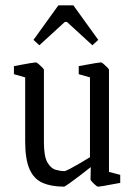

<svg xmlns="http://www.w3.org/2000/svg" viewBox="-20 -688 501 717"><path d="M219 9Q171 9 138.5 -5.5Q106 -20 90 -57Q74 -94 74 -160V-399L32 -411V-441Q38 -442 56 -445.5Q74 -449 92 -452Q110 -455 114 -455Q117 -455 124 -449Q131 -443 137.5 -436.5Q144 -430 144 -427V-157Q144 -104 157 -81.5Q170 -59 188 -54Q206 -49 220 -49Q225 -49 242 -58Q259 -67 279.5 -79Q300 -91 316 -101V-399L274 -411V-441Q280 -442 298.5 -445.5Q317 -449 335 -452Q353 -455 357 -455Q360 -455 367 -449Q374 -443 380.5 -436.5Q387 -430 387 -427V-46L429 -35V-5Q422 -4 404 -0.5Q386 3 368.5 6Q351 9 346 9Q342 9 330 -2.5Q318 -14 318 -18L319 -64Q303 -51 280.5 -34Q258 -17 240 -4Q222 9 219 9ZM127 -519 105 -539 198 -668H254L347 -539L325 -519L230 -606H222Z"/></svg>

Font: Grenze Gotisch Light
Style: Regular
Weight: 300
Designer: Renata Polastri
Foundry: Omnibus-Type
Version: Version 1.001